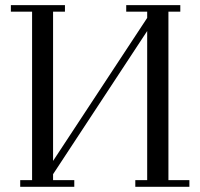

<svg xmlns="http://www.w3.org/2000/svg" viewBox="-20 -722 771 742"><path d="M22 -676.8V-702.1H231V-676.8H185.1V-100.1L548.8 -652.8V-676.8H467.8V-702.1H676.8V-676.8H630.9V-25.9H711.9V0H502.9V-25.9H548.8V-602.1L185.1 -48.8V-25.9H267.1V0H58.1V-25.9H104V-676.8Z"/></svg>

Font: Dehuti Alt
Style: Book
Weight: 400
Version: Version 1.2